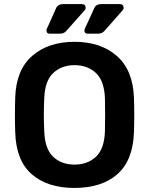

<svg xmlns="http://www.w3.org/2000/svg" viewBox="-20 -916 735 946"><path d="M347 10Q214 10 136.5 -57.5Q59 -125 55 -264Q52 -348 55 -435Q59 -571 138.5 -640.5Q218 -710 347 -710Q476 -710 555.5 -640.5Q635 -571 640 -435Q643 -348 640 -264Q635 -125 558 -57.5Q481 10 347 10ZM347 -105Q411 -105 452.5 -143.5Q494 -182 497 -269Q498 -313 498 -350.5Q498 -388 497 -431Q494 -518 452.5 -556.5Q411 -595 347 -595Q284 -595 242.5 -556.5Q201 -518 198 -431Q196 -388 196 -350.5Q196 -313 198 -269Q201 -182 242 -143.5Q283 -105 347 -105ZM412 -750Q396 -750 396 -766Q396 -770 398 -774Q400 -778 401 -781L445 -877Q453 -896 482 -896H569Q589 -896 589 -877Q589 -870 583 -864L495 -764Q482 -750 463 -750ZM225 -750Q209 -750 209 -766Q209 -770 210.5 -774Q212 -778 214 -781L257 -877Q266 -896 294 -896H382Q402 -896 402 -877Q402 -870 396 -864L307 -764Q295 -750 276 -750Z"/></svg>

Font: Rubik Medium
Style: Regular
Weight: 500
Designer: Hubert and Fischer
Foundry: Hubert and Fischer
Version: Version 2.300; ttfautohint (v1.8.4.7-5d5b);gftools[0.9.30]